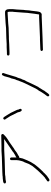

<svg xmlns="http://www.w3.org/2000/svg" viewBox="1098 -1747 804 3040"><g transform="rotate(-90 1500.0 -227.0)"><path d="M878.9 -609.4Q898.4 -603.5 898.4 -585.9Q898.4 -573.2 863.3 -544.9Q863.3 -540.5 814.5 -507.8Q776.9 -485.8 695.3 -427.7Q677.7 -412.6 644.5 -394.5Q606.4 -361.3 560.5 -339.8Q543 -324.2 529.3 -324.2Q525.4 -326.2 523.4 -326.2Q510.3 -256.8 498 -238.3Q491.2 -226.1 478.5 -191.4Q454.1 -135.3 429.7 -101.6Q429.7 -94.2 378.9 -33.2Q317.9 37.1 314.5 37.1Q298.8 56.2 289.1 60.5Q289.1 65.4 236.3 113.3Q182.1 154.3 168 154.3H166Q146.5 148.4 146.5 130.9Q146.5 119.1 187.5 95.7Q191.4 88.4 212.9 78.1Q212.9 74.2 236.3 56.6L296.9 -5.9Q301.3 -6.3 390.6 -115.2Q390.6 -118.2 423.8 -171.9Q451.2 -237.3 451.2 -242.2Q467.8 -265.6 480.5 -328.1L484.4 -363.3V-445.3Q484.4 -470.7 507.8 -470.7Q527.3 -465.8 527.3 -445.3V-369.1Q549.3 -384.8 570.3 -392.6Q577.1 -400.9 601.6 -412.1Q606.4 -419.9 664.1 -457Q747.1 -516.6 794.9 -546.9Q812.5 -562.5 818.4 -562.5V-564.5Q789.1 -562.5 775.4 -562.5H650.4Q530.3 -554.7 255.9 -548.8Q231.4 -543 179.7 -541Q172.9 -538.1 136.7 -533.2Q115.2 -539.1 115.2 -554.7Q115.2 -578.6 168 -582Q183.6 -585.9 201.2 -585.9H218.8Q218.8 -591.8 533.2 -599.6Q572.3 -599.6 632.8 -605.5H703.1Q808.1 -605.5 878.9 -609.4Z M1844.7 -599.1Q1860.4 -599.1 1864.3 -577.6Q1864.3 -571.8 1844.7 -519L1801.8 -374.5Q1790 -356.4 1772.5 -294.4Q1767.1 -294.4 1747.1 -231.9Q1740.2 -231.9 1698.2 -134.3Q1678.2 -98.6 1643.6 -22.9Q1639.2 -22.9 1618.2 14.2Q1585 63.5 1585 70.8Q1582 70.8 1565.4 96.2Q1534.2 142.6 1522.5 148.9L1512.7 150.9Q1497.1 150.9 1493.2 129.4Q1493.2 121.1 1530.3 74.7Q1577.6 3.9 1585 -15.1Q1589.8 -16.6 1616.2 -60.1L1698.2 -228Q1717.8 -268.1 1735.4 -317.9Q1738.3 -317.9 1754.9 -372.6Q1764.6 -382.8 1780.3 -454.6Q1786.6 -454.6 1813.5 -560.1Q1829.6 -597.2 1836.9 -597.2Q1840.3 -599.1 1844.7 -599.1ZM1147.5 -577.6Q1164.1 -577.6 1190.4 -528.8Q1224.1 -477.5 1233.4 -458.5L1268.6 -384.3Q1286.1 -351.1 1286.1 -333.5Q1294.4 -325.2 1297.9 -302.2Q1291.5 -284.7 1276.4 -284.7Q1253.4 -284.7 1241.2 -347.2L1180.7 -468.3L1135.7 -538.6Q1126 -545.4 1126 -560.1Q1132.3 -577.6 1147.5 -577.6Z M2798.8 -548.8H2835.9Q2875 -540 2875 -484.4V-421.9Q2869.1 -384.8 2863.3 -253.9Q2860.4 -253.9 2855.5 -168Q2852.1 -161.6 2839.8 -44.9Q2831.1 19.5 2812.5 19.5Q2812.5 28.3 2794.9 31.2H2755.9Q2718.3 31.2 2419.9 44.9Q2241.7 50.8 2230.5 50.8Q2212.9 44.4 2212.9 29.3Q2212.9 9.8 2250 9.8Q2256.3 9.8 2388.7 3.9H2427.7Q2697.8 -9.8 2746.1 -9.8H2791Q2804.7 -91.3 2812.5 -168Q2815.4 -168 2820.3 -259.8Q2826.2 -315.4 2832 -416Q2834 -416 2834 -423.8V-484.4Q2834 -494.1 2830.1 -507.8H2800.8Q2616.2 -498 2576.2 -492.2H2568.4Q2451.2 -488.3 2437.5 -488.3H2404.3Q2339.4 -482.9 2193.4 -478.5H2162.1Q2140.6 -481.9 2140.6 -500Q2140.6 -515.6 2162.1 -519.5H2187.5Q2265.1 -523.4 2271.5 -523.4H2322.3Q2389.2 -529.3 2574.2 -533.2Q2630.9 -540.5 2798.8 -548.8Z"/></g></svg>

Font: CEF Fonts CJK Mono
Style: Regular
Weight: 400
Designer: PartyBoss (派对大魔王)
Version: Release 2.25